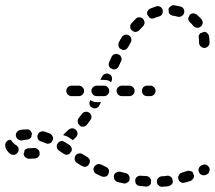

<svg xmlns="http://www.w3.org/2000/svg" viewBox="-40 -586 821 733"><path d="M610 122Q607 124 603 125Q591 126 580 127Q572 128 566 122Q559 117 559 108Q558 100 564 94Q569 88 577 87Q587 87 597 85Q604 84 609 87Q615 90 618 96Q618 100 619 104Q620 105 620 106Q620 109 619 112Q618 115 616 117Q614 120 610 122ZM494 124Q490 124 486 122Q483 120 480 117Q478 114 477 110Q476 106 476 102Q477 94 483 89Q490 84 498 85Q508 86 519 86Q523 87 526 88Q530 90 532 93Q534 95 535 97Q536 99 537 101Q536 106 536 110Q536 111 537 112Q535 119 529 123Q523 127 516 126Q505 125 494 124ZM409 109Q405 108 402 105Q399 103 397 99Q395 96 395 92Q394 88 395 84Q397 76 405 72Q412 68 420 70Q430 73 440 75Q444 76 447 78Q450 80 452 84Q453 86 454 88Q455 90 455 92Q454 96 454 100Q454 101 454 103Q451 109 444 112Q438 116 431 114Q420 112 409 109ZM697 97Q701 91 701 84Q700 82 699 81Q698 77 697 74Q695 72 694 70Q692 69 690 68Q686 66 682 66Q678 65 674 67Q664 70 655 73Q651 74 648 76Q645 79 643 82Q641 86 640 90Q640 94 641 98Q643 106 651 110Q658 114 666 111Q676 108 687 105Q694 102 697 97ZM356 89Q352 89 349 88Q339 83 328 78Q321 75 318 67Q315 59 319 52Q321 48 324 46Q327 43 330 42Q334 40 338 40Q342 41 346 42Q355 47 364 51Q370 53 374 59Q377 64 376 70Q375 74 374 78Q373 79 373 81Q371 83 369 85Q367 87 364 88Q360 89 356 89ZM759 69Q762 62 759 54Q757 50 754 48Q752 45 748 43Q744 42 740 42Q736 42 733 44L730 45Q722 49 719 56Q716 64 720 72Q721 75 724 78Q727 81 731 82Q735 84 739 83Q743 83 746 82L749 80Q757 77 759 69ZM254 36Q251 34 248 30Q246 27 245 23Q245 19 245 16Q246 12 248 8Q253 1 261 0Q269 -2 276 3Q285 9 294 14Q297 16 299 19Q302 22 303 26Q303 28 303 31Q303 33 303 35Q300 38 299 42Q298 43 297 45Q292 50 286 51Q279 51 273 48Q264 42 254 36ZM50 2Q51 9 56 14Q62 19 69 20Q72 20 74 20Q74 20 74 20Q74 20 74 20Q84 20 94 19Q97 19 101 17Q105 15 107 12Q110 9 111 5Q112 1 111 -3Q111 -11 104 -16Q98 -22 90 -21Q82 -20 74 -20Q73 -20 71 -20Q66 -20 61 -18Q56 -16 53 -11Q53 -9 53 -6Q52 -2 50 2ZM17 -35Q19 -33 21 -32Q21 -32 22 -32Q25 -29 28 -26Q30 -23 31 -19Q31 -15 31 -11Q30 -7 28 -4Q23 3 15 5Q7 6 0 2Q-8 -4 -13 -11Q-20 -20 -20 -31Q-21 -39 -15 -45Q-10 -52 -2 -52Q-1 -52 0 -52Q1 -52 2 -52Q3 -49 5 -47Q10 -40 17 -35ZM185 -11Q182 -13 180 -16Q178 -19 177 -23Q176 -27 177 -31Q177 -35 180 -38Q184 -45 192 -47Q200 -49 207 -44Q215 -39 226 -32Q229 -30 231 -26Q233 -23 234 -19Q234 -17 234 -14Q234 -11 233 -9Q231 -7 229 -4Q228 -2 227 0Q222 4 215 5Q209 5 203 1Q193 -6 185 -11ZM117 -46Q109 -48 105 -55Q101 -63 104 -71Q106 -79 113 -82Q121 -86 129 -84Q140 -80 151 -76Q154 -74 157 -71Q160 -68 161 -65Q162 -62 163 -59Q163 -56 162 -53Q162 -52 161 -51Q158 -47 157 -43Q153 -39 147 -38Q141 -36 135 -39Q126 -43 117 -46ZM75 -88Q69 -93 61 -92Q48 -92 37 -90Q29 -88 24 -81Q19 -74 21 -66Q23 -58 30 -53Q36 -49 45 -50Q53 -52 63 -53Q69 -53 73 -56Q78 -59 80 -64Q80 -70 82 -76Q80 -83 75 -88ZM222 -91Q228 -96 236 -96Q244 -96 250 -90Q253 -87 254 -84Q256 -80 256 -76Q256 -72 254 -68Q253 -65 250 -62Q244 -56 238 -51Q228 -58 220 -63Q213 -67 205 -69Q203 -69 201 -70Q202 -72 204 -74Q205 -75 207 -77Q214 -83 222 -91ZM257 -128Q258 -131 260 -135Q267 -143 273 -151Q277 -158 286 -159Q294 -161 300 -156Q304 -154 306 -150Q308 -147 309 -143Q309 -139 309 -135Q308 -132 305 -128Q299 -119 292 -110Q288 -105 281 -103Q274 -101 268 -104Q267 -105 266 -106Q263 -109 260 -112Q258 -113 258 -115Q257 -118 257 -120Q256 -124 257 -128ZM301 -194Q302 -198 304 -202Q304 -203 305 -204Q309 -201 314 -199Q321 -196 329 -196H346Q342 -190 339 -183Q335 -176 329 -174Q322 -171 316 -173Q315 -174 313 -175Q310 -177 307 -178Q305 -180 304 -182Q303 -184 302 -186Q301 -190 301 -194ZM275 -225Q281 -231 281 -239Q281 -247 275 -253Q269 -259 261 -259H233Q225 -259 219 -253Q213 -247 213 -239Q213 -231 219 -225Q225 -219 233 -219H261Q269 -219 275 -225ZM371 -225Q377 -231 377 -239Q377 -247 371 -253Q366 -259 357 -259H329Q321 -259 315 -253Q309 -247 309 -239Q309 -231 315 -225Q321 -219 329 -219H357Q366 -219 371 -225ZM468 -225Q474 -231 474 -239Q474 -247 468 -253Q462 -259 454 -259H425Q417 -259 411 -253Q405 -247 405 -239Q405 -231 411 -225Q417 -219 425 -219H454Q462 -219 468 -225ZM548 -225Q554 -231 554 -239Q554 -247 548 -253Q542 -259 534 -259H522Q513 -259 507 -253Q502 -247 502 -239Q502 -231 507 -225Q513 -219 522 -219H534Q542 -219 548 -225ZM373 -279Q379 -276 384 -272L386 -277Q389 -284 387 -292Q384 -300 377 -303Q369 -307 361 -304Q354 -302 350 -294L343 -281H357Q365 -281 373 -279ZM377 -349 386 -369Q389 -376 397 -379Q405 -382 413 -378Q420 -375 423 -367Q426 -359 422 -352L413 -332Q410 -326 404 -323Q398 -320 391 -321Q389 -322 387 -324Q384 -325 381 -326Q377 -330 375 -337Q374 -343 377 -349ZM425 -444Q429 -451 437 -453Q445 -455 452 -451Q459 -447 461 -439Q463 -431 459 -424Q454 -415 449 -406Q446 -400 440 -397Q434 -394 428 -395Q425 -397 422 -399Q420 -399 418 -400Q413 -405 412 -412Q411 -418 414 -425Q419 -435 425 -444ZM755 -455Q753 -458 750 -461Q747 -463 744 -464Q741 -465 737 -464Q732 -461 727 -460Q726 -459 724 -459Q721 -455 719 -451Q718 -446 719 -441Q720 -432 720 -423Q720 -415 726 -409Q732 -403 740 -403Q748 -403 754 -409Q760 -415 760 -423Q760 -436 758 -447Q758 -451 755 -455ZM478 -514Q483 -520 492 -520Q500 -520 506 -514Q509 -511 510 -507Q512 -504 512 -500Q512 -496 510 -492Q509 -488 506 -486Q499 -479 492 -471Q488 -466 482 -465Q476 -463 471 -465Q467 -468 464 -470Q463 -471 462 -471Q457 -477 457 -484Q457 -492 462 -497Q470 -506 478 -514ZM698 -535Q690 -535 684 -529Q682 -523 679 -518Q678 -512 680 -508Q682 -503 686 -500Q693 -494 698 -487Q704 -481 712 -480Q720 -479 727 -485Q733 -490 734 -498Q734 -506 729 -513Q721 -522 711 -530Q705 -535 698 -535ZM557 -562Q565 -564 572 -560Q579 -556 581 -548Q583 -540 579 -532Q575 -525 567 -523Q558 -521 550 -517Q545 -515 539 -515Q534 -516 530 -519Q527 -525 523 -529Q520 -536 523 -543Q527 -550 533 -553Q545 -558 557 -562ZM649 -561Q657 -559 661 -552Q665 -545 663 -537Q661 -529 654 -525Q647 -520 639 -522Q630 -525 620 -526Q615 -527 610 -530Q606 -533 604 -539Q605 -545 603 -551Q605 -558 612 -562Q618 -567 625 -566Q637 -564 649 -561Z"/></svg>

Font: FRB American Cursive Dashed
Style: Bold Italic
Weight: 700
Italic angle: -25°
Version: Version 2.0;Modular Font Editor K font №1